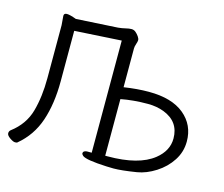

<svg xmlns="http://www.w3.org/2000/svg" viewBox="-102 -850 1167 999"><g transform="rotate(15 481.5 -350.0)"><path d="M455 -642 203 -627V-355Q203 -234 172 -142Q141 -50 67 11Q65 13 55 13Q45 13 27 0.5Q9 -12 9 -23.5Q9 -35 18 -42Q88 -95 110 -174Q132 -253 132 -353V-638L128 -688Q128 -702 144 -702Q160 -702 195 -689L419 -702Q440 -704 458 -708.5Q476 -713 489 -713Q502 -713 512 -704.5Q522 -696 529.5 -685Q537 -674 537 -666Q537 -658 532 -644Q527 -630 527 -619V-410Q598 -421 661 -421Q785 -421 851.5 -366Q918 -311 918 -222Q918 -166 887.5 -119Q857 -72 807.5 -40.5Q758 -9 709 -1Q628 12 586 12L547 11Q437 6 417 -10Q409 -17 409 -23Q409 -36 429 -38H455ZM673 -359Q593 -359 527 -346V-41H540Q707 -41 787 -105Q847 -153 847 -219Q847 -310 759 -344Q719 -359 673 -359Z"/></g></svg>

Font: QiushuiShotai
Style: Regular
Weight: 600
Designer: Fontworks Inc.
Foundry: Fontworks Inc.
Version: Version 1.250